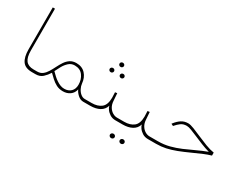

<svg xmlns="http://www.w3.org/2000/svg" viewBox="-83 -1165 2364 1857"><g transform="rotate(30 1098.5 -236.5)"><path d="M88.9 -643.1H113.8V-176.3Q113.8 -99.6 141.4 -64.9Q168.9 -30.3 227.1 -30.3H256.8V0H227.1Q150.9 0 119.9 -44.9Q88.9 -89.8 88.9 -174.3Z M267.6 0H237.3V-30.3H267.6Q303.2 -30.3 327.4 -49.1Q351.6 -67.9 369.6 -97.7Q387.7 -127.4 404.3 -160.9Q420.9 -194.3 440.7 -224.1Q460.4 -253.9 488.5 -272.7Q516.6 -291.5 557.6 -291.5Q621.6 -291.5 659.2 -250.5Q696.8 -209.5 702.1 -146Q704.6 -119.6 718.3 -92.8Q731.9 -65.9 753.7 -48.1Q775.4 -30.3 800.3 -30.3H830.1V0H800.3Q767.1 0 738.5 -25.6Q710 -51.3 698.7 -79.1Q689 -35.6 656 -12.2Q623 11.2 578.1 11.2Q536.1 11.2 503.9 -5.6Q471.7 -22.5 446 -46.4Q420.4 -70.3 398.4 -91.8Q376 -55.7 345.7 -27.8Q315.4 0 267.6 0ZM554.7 -263.7Q516.6 -263.7 489.3 -238.8Q461.9 -213.9 442.9 -179.7Q423.8 -145.5 410.6 -117.2Q430.2 -96.7 450 -78.9Q469.7 -61 489.7 -47.9Q511.2 -33.2 533 -24.9Q554.7 -16.6 577.1 -16.6Q623 -16.6 650.9 -43.9Q678.7 -71.3 678.7 -118.7Q678.7 -178.2 647.2 -220.9Q615.7 -263.7 554.7 -263.7Z M919.4 -495.6Q919.4 -505.4 926.5 -512.2Q933.6 -519 944.3 -519Q955.1 -519 962.2 -512.2Q969.2 -505.4 969.2 -495.6Q969.2 -486.3 962.2 -479.2Q955.1 -472.2 944.3 -472.2Q933.6 -472.2 926.5 -479.2Q919.4 -486.3 919.4 -495.6ZM977.1 -403.8Q977.1 -413.6 984.1 -420.4Q991.2 -427.2 1002 -427.2Q1012.7 -427.2 1019.5 -420.4Q1026.4 -413.6 1026.4 -403.8Q1026.4 -394.5 1019.5 -387.5Q1012.7 -380.4 1002 -380.4Q991.2 -380.4 984.1 -387.5Q977.1 -394.5 977.1 -403.8ZM862.3 -403.8Q862.3 -413.6 869.4 -420.4Q876.5 -427.2 887.2 -427.2Q897.9 -427.2 904.8 -420.4Q911.6 -413.6 911.6 -403.8Q911.6 -394.5 904.8 -387.5Q897.9 -380.4 887.2 -380.4Q876.5 -380.4 869.4 -387.5Q862.3 -394.5 862.3 -403.8ZM810.5 -30.3H877.4Q942.9 -30.3 982.7 -61.8Q1022.5 -93.3 1022.9 -172.4Q1022.9 -208 1020.5 -233.4L1043.9 -236.3L1049.8 -152.8Q1052.2 -113.8 1069.1 -86.4Q1085.9 -59.1 1110.4 -44.7Q1134.8 -30.3 1159.7 -30.3H1188.5V0H1159.7Q1123.5 0 1096.7 -17.3Q1069.8 -34.7 1054.7 -56.9Q1039.6 -79.1 1038.1 -93.3Q1023.9 -45.9 981.4 -22.9Q939 0 876.5 0H810.5Z M1168 -30.3H1240.2Q1305.7 -30.3 1345.5 -61.8Q1385.3 -93.3 1385.7 -172.4Q1385.7 -208 1383.3 -233.4L1406.7 -236.3L1412.6 -152.8Q1415 -113.8 1431.9 -86.4Q1448.7 -59.1 1473.1 -44.7Q1497.6 -30.3 1522.5 -30.3H1551.3V0H1522.5Q1486.3 0 1459.5 -17.3Q1432.6 -34.7 1417.5 -56.9Q1402.3 -79.1 1400.9 -93.3Q1386.7 -45.9 1344.2 -22.9Q1301.8 0 1239.3 0H1168ZM1291.5 145.5Q1291.5 135.7 1299.1 128.4Q1306.6 121.1 1317.9 121.1Q1329.1 121.1 1336.7 128.2Q1344.2 135.3 1344.2 145.5Q1344.2 155.8 1336.7 162.8Q1329.1 169.9 1317.9 169.9Q1306.6 169.9 1299.1 162.6Q1291.5 155.3 1291.5 145.5ZM1182.6 145.5Q1182.6 135.7 1190.2 128.4Q1197.8 121.1 1209 121.1Q1220.2 121.1 1227.8 128.2Q1235.4 135.3 1235.4 145.5Q1235.4 155.8 1227.8 162.8Q1220.2 169.9 1209 169.9Q1197.8 169.9 1190.2 162.6Q1182.6 155.3 1182.6 145.5Z M1531.7 -30.3H1614.7Q1683.1 -30.3 1743.4 -45.9Q1803.7 -61.5 1860.6 -85.9Q1917.5 -110.4 1974.9 -137.5Q2032.2 -164.6 2094.2 -188Q2046.4 -201.2 1999.8 -220Q1953.1 -238.8 1911.6 -256.8Q1870.1 -274.9 1837.6 -287.1Q1805.2 -299.3 1785.2 -299.3Q1745.1 -299.3 1719.5 -279.5Q1693.8 -259.8 1673.8 -236.3L1669.4 -231L1645.5 -242.7L1649.9 -248.5Q1678.7 -286.1 1710.9 -306.9Q1743.2 -327.6 1785.6 -327.6Q1809.6 -327.6 1850.6 -311.5Q1891.6 -295.4 1941.9 -273.2Q1992.2 -251 2043.5 -231.4Q2094.7 -211.9 2139.2 -205.1V-171.9Q2098.6 -160.2 2058.6 -143.3Q2018.6 -126.5 1957.5 -98.6Q1885.7 -65.9 1828.6 -43.9Q1771.5 -22 1720.2 -11Q1668.9 0 1613.3 0H1531.7Z"/></g></svg>

Font: Vazirmatn RD FD Thin
Style: Regular
Weight: 100
Designer: Saber Rastikerdar
Foundry: Saber Rastikerdar
Version: Version 33.003